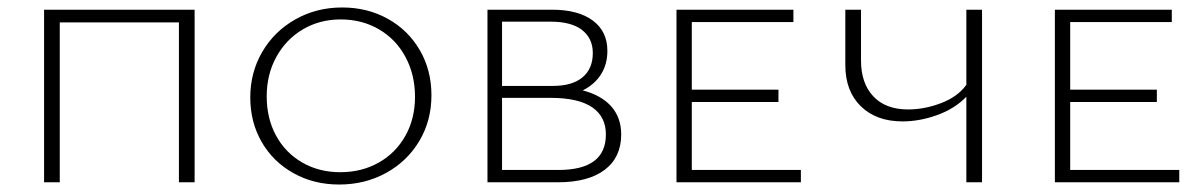

<svg xmlns="http://www.w3.org/2000/svg" viewBox="-20 -488 3222 514"><path d="M501 0H459V-428H140V0H98V-462H501Z M650 -227Q650 -294 682 -349Q714 -404 770.5 -436Q827 -468 896 -468Q964 -468 1018.5 -437.5Q1073 -407 1104 -353.5Q1135 -300 1135 -233Q1135 -165 1102.5 -110.5Q1070 -56 1013.5 -25Q957 6 888 6Q820 6 765.5 -24.5Q711 -55 680.5 -108Q650 -161 650 -227ZM1091 -229Q1091 -288 1065.5 -335.5Q1040 -383 994.5 -409.5Q949 -436 892 -436Q836 -436 791 -409.5Q746 -383 720 -336Q694 -289 694 -230Q694 -171 719 -125Q744 -79 789 -53Q834 -27 891 -27Q948 -27 993.5 -52.5Q1039 -78 1065 -124Q1091 -170 1091 -229Z M1643 -128Q1643 -67 1599 -33.5Q1555 0 1473 0H1285V-462H1458Q1528 -462 1567 -433Q1606 -404 1606 -352Q1606 -316 1589 -289Q1572 -262 1540 -246Q1590 -233 1616.5 -203Q1643 -173 1643 -128ZM1324 -430V-258H1460Q1512 -258 1539.5 -281Q1567 -304 1567 -346Q1567 -385 1538.5 -407.5Q1510 -430 1454 -430ZM1602 -128Q1602 -176 1565 -201Q1528 -226 1454 -226H1324V-33H1475Q1602 -33 1602 -128Z M2124 -33V0H1791V-462H2104V-429H1832V-248H2064V-215H1832V-33Z M2609 -462V0H2567V-229Q2536 -197 2489 -180Q2442 -163 2396 -163Q2326 -163 2284.5 -203.5Q2243 -244 2243 -314V-462H2285V-326Q2285 -265 2318 -230Q2351 -195 2411 -195Q2455 -195 2499.5 -212Q2544 -229 2567 -261V-462Z M3137 -33V0H2804V-462H3117V-429H2845V-248H3077V-215H2845V-33Z"/></svg>

Font: Ysabeau SC Light
Style: Regular
Weight: 300
Designer: Christian Thalmann (Catharsis Fonts)
Version: Version 0.003